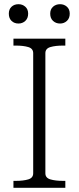

<svg xmlns="http://www.w3.org/2000/svg" viewBox="-20 -894 375 914"><path d="M138 -69V-641Q138 -663 114.5 -670Q91 -677 55 -677H44V-710H291V-677H280Q244 -677 220 -670Q196 -663 196 -641V-69Q196 -47 220 -40Q244 -33 280 -33H291V0H44V-33H55Q91 -33 114.5 -40Q138 -47 138 -69ZM114 -829Q114 -807 100.5 -794.5Q87 -782 68 -782Q48 -782 35 -794.5Q22 -807 22 -829Q22 -850 35 -862Q48 -874 68 -874Q87 -874 100.5 -862Q114 -850 114 -829ZM312 -829Q312 -807 298.5 -794.5Q285 -782 266 -782Q246 -782 232.5 -794.5Q219 -807 219 -829Q219 -850 232.5 -862Q246 -874 266 -874Q285 -874 298.5 -862Q312 -850 312 -829Z"/></svg>

Font: Roboto Serif 36pt ExtraLight
Style: Regular
Weight: 250
Designer: Greg Gazdowicz
Foundry: Commercial Type
Version: Version 1.008